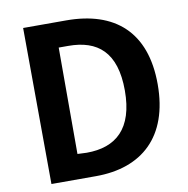

<svg xmlns="http://www.w3.org/2000/svg" viewBox="-87 -841 944 965"><g transform="rotate(-10 385.5 -358.5)"><path d="M98 40H325C560 40 711 -93 711 -361C711 -631 559 -757 314 -757H94ZM253 -86V-629H302C451 -629 543 -555 543 -359C543 -164 450 -84 300 -84Z"/></g></svg>

Font: GenEiGothic-pro-Regular
Style: Bold
Weight: 700
Designer: Ryoko NISHIZUKA (kana & ideographs); Paul D. Hunt (Latin, Greek & Cyrillic); Wenlong ZHANG (bopomofo); Sandoll Communica
Foundry: Adobe Systems Incorporated; o_tamon
Version: Version 1.000.140830